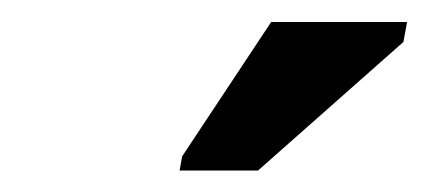

<svg xmlns="http://www.w3.org/2000/svg" viewBox="-20 -745 397 178"><path d="M354 -706.1 219.2 -586.9H146.5L148.9 -600.1L231.4 -724.6H357.4Z"/></svg>

Font: Arimo
Style: Bold Italic
Weight: 700
Italic angle: -12°
Designer: Steve Matteson
Foundry: Monotype Imaging Inc.
Version: Version 1.33